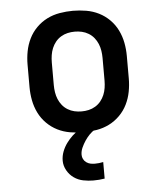

<svg xmlns="http://www.w3.org/2000/svg" viewBox="-53 -574 707 844"><g transform="rotate(-5 300.0 -152.5)"><path d="M300 8Q271 8 241.5 3Q212 -2 186 -15Q160 -28 139 -49Q118 -70 105 -96.5Q92 -123 86.5 -152Q81 -181 81 -210V-310Q81 -339 86.5 -368Q92 -397 105 -423.5Q118 -450 139 -471Q160 -492 186 -505Q212 -518 241.5 -523Q271 -528 300 -528Q329 -528 358.5 -523Q388 -518 414 -505Q440 -492 461 -471Q482 -450 495 -423.5Q508 -397 513.5 -368Q519 -339 519 -310V-210Q519 -181 513.5 -152Q508 -123 495 -96.5Q482 -70 461 -49Q440 -28 414 -15Q388 -2 358.5 3Q329 8 300 8ZM300 -84Q316 -84 331.5 -87.5Q347 -91 361 -99.5Q375 -108 385 -120.5Q395 -133 401 -147.5Q407 -162 409.5 -178Q412 -194 412 -210V-310Q412 -326 409.5 -342Q407 -358 401 -372.5Q395 -387 385 -399.5Q375 -412 361 -420.5Q347 -429 331.5 -432.5Q316 -436 300 -436Q284 -436 268.5 -432.5Q253 -429 239 -420.5Q225 -412 215 -399.5Q205 -387 199 -372.5Q193 -358 190.5 -342Q188 -326 188 -310V-210Q188 -194 190.5 -178Q193 -162 199 -147.5Q205 -133 215 -120.5Q225 -108 239 -99.5Q253 -91 268.5 -87.5Q284 -84 300 -84ZM325 223Q303 223 280.5 218.5Q258 214 239.5 201Q221 188 209.5 167.5Q198 147 198 125Q198 104 205.5 84.5Q213 65 225 48.5Q237 32 252 18Q267 4 285 -7L286 -8H352V0Q338 8 326.5 20Q315 32 306 45.5Q297 59 290 74.5Q283 90 283 106Q283 116 287.5 125Q292 134 300.5 140Q309 146 318.5 148Q328 150 338 150Q347 150 356.5 149Q366 148 375 146V219Q363 221 350.5 222Q338 223 325 223Z"/></g></svg>

Font: Iosevka Etoile Semibold
Style: Regular
Weight: 600
Designer: Belleve Invis
Foundry: Belleve Invis
Version: Version 22.1.2; ttfautohint (v1.8.4)